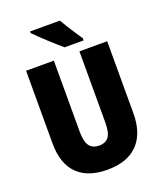

<svg xmlns="http://www.w3.org/2000/svg" viewBox="-167 -1034 972 1150"><g transform="rotate(-20 319.5 -458.5)"><path d="M578 -255Q578 -127 511.5 -58.5Q445 10 317 10Q193 10 127 -56Q61 -122 61 -251V-714H238V-261Q238 -197 258.5 -170Q279 -143 320 -143Q362 -143 381.5 -170Q401 -197 401 -262V-714H578ZM354 -927Q365 -907 383 -878.5Q401 -850 418.5 -823Q436 -796 447 -781V-767H326Q312 -779 289.5 -798.5Q267 -818 242.5 -841Q218 -864 197 -884Q176 -904 164 -917V-927Z"/></g></svg>

Font: Noto Sans Lao Condensed Black
Style: Regular
Weight: 900
Width: 3
Designer: Monotype Design Team
Foundry: Monotype Imaging Inc.
Version: Version 2.003; ttfautohint (v1.8.4.7-5d5b)